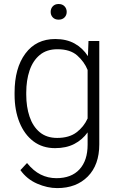

<svg xmlns="http://www.w3.org/2000/svg" viewBox="-20 -734 595 964"><path d="M53.2 -258.8V-269Q53.2 -392.1 107.4 -465.1Q161.6 -538.1 257.3 -538.1Q314 -538.1 354.7 -515.4Q395.5 -492.7 421.4 -452.1L424.3 -528.3H478.5V-9.3Q478.5 93.8 420.9 152.1Q363.3 210.4 267.1 210.4Q217.8 210.4 166.3 188Q114.7 165.5 82.5 120.1L115.7 84.5Q147.5 124 184.1 142.3Q220.7 160.6 263.2 160.6Q338.4 160.6 379.2 116.2Q419.9 71.8 419.9 -7.3V-69.3Q393.6 -32.2 353 -11.2Q312.5 9.8 256.3 9.8Q193.4 9.8 147.9 -24.4Q102.5 -58.6 77.9 -119.4Q53.2 -180.2 53.2 -258.8ZM111.8 -269V-258.8Q111.8 -197.8 128.4 -148.4Q145 -99.1 179.4 -70.3Q213.9 -41.5 267.1 -41.5Q327.1 -41.5 364 -69.3Q400.9 -97.2 419.9 -139.2V-382.8Q403.3 -423.8 367.9 -455.3Q332.5 -486.8 268.1 -486.8Q214.4 -486.8 179.7 -458Q145 -429.2 128.4 -379.9Q111.8 -330.6 111.8 -269ZM234.4 -674.3Q234.4 -690.9 245.1 -702.4Q255.9 -713.9 274.4 -713.9Q293 -713.9 304 -702.4Q314.9 -690.9 314.9 -674.3Q314.9 -657.7 304 -646.5Q293 -635.3 274.4 -635.3Q255.9 -635.3 245.1 -646.5Q234.4 -657.7 234.4 -674.3Z"/></svg>

Font: Vazirmatn FD ExtraLight
Style: Regular
Weight: 200
Designer: Saber Rastikerdar
Foundry: Saber Rastikerdar
Version: Version 33.003